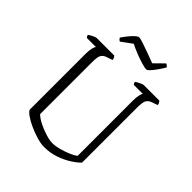

<svg xmlns="http://www.w3.org/2000/svg" viewBox="-244 -1045 1189 1189"><g transform="rotate(45 350.0 -450.5)"><path d="M346 0Q317 0 280 -11Q243 -22 208 -38Q173 -54 149 -71Q125 -88 120 -100V-591Q120 -620 125 -640Q130 -660 136 -665H56Q54 -667 51 -672Q48 -677 47 -683Q54 -689 73 -698.5Q92 -708 100 -708H253Q256 -705 260.5 -698Q265 -691 265 -681L227 -668Q205 -661 195 -645Q185 -629 185 -581V-127Q201 -110 234 -93Q267 -76 304 -64.5Q341 -53 366 -53Q391 -53 425 -62Q459 -71 488.5 -84Q518 -97 532 -108V-591Q532 -620 536.5 -640Q541 -660 546 -665H467Q465 -668 462.5 -672Q460 -676 459 -683Q466 -689 485 -698.5Q504 -708 512 -708H648Q651 -705 655.5 -698Q660 -691 660 -681L622 -668Q600 -660 590.5 -643.5Q581 -627 581 -577V-98Q561 -77 526 -54.5Q491 -32 445 -16Q399 0 346 0ZM452 -787Q442 -787 414 -795Q386 -803 351 -816.5Q316 -830 287 -845L216 -793Q212 -796 207 -800Q202 -804 199 -811Q211 -829 227 -849Q243 -869 258.5 -883Q274 -897 284 -897Q294 -897 322.5 -887.5Q351 -878 386.5 -865Q422 -852 453 -840L515 -901Q521 -899 526.5 -894.5Q532 -890 535 -886Q523 -865 507 -842Q491 -819 476.5 -803Q462 -787 452 -787Z"/></g></svg>

Font: Texturina 72pt ExtraLight
Style: Regular
Weight: 200
Designer: Guillermo Torres Carreño
Foundry: Omnibus-Type
Version: Version 1.002; ttfautohint (v1.8.3)